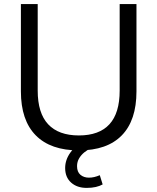

<svg xmlns="http://www.w3.org/2000/svg" viewBox="-20 -725 768 937"><path d="M365 9Q227 9 154.5 -64.5Q82 -138 82 -279V-705H164V-283Q164 -173 215 -118.5Q266 -64 365 -64Q464 -64 514 -118.5Q564 -173 564 -283V-705H646V-279Q646 -138 574.5 -64.5Q503 9 365 9ZM403 192Q356 192 327 166Q298 140 298 95Q298 55 323.5 19.5Q349 -16 393 -36L422 0Q407 6 391.5 18.5Q376 31 366 48Q356 65 356 86Q356 114 372.5 128Q389 142 414 142Q427 142 440 139Q453 136 467 130L481 175Q467 183 447.5 187.5Q428 192 403 192Z"/></svg>

Font: NunitoSans1
Style: Book
Weight: 400
Designer: Vernon Adams
Foundry: Vernon Adams
Version: Version 3.101;gftools[0.9.27]